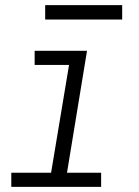

<svg xmlns="http://www.w3.org/2000/svg" viewBox="-20 -728 540 748"><path d="M24 0V-55H179L249 -475H115V-530H319L241 -55H374V0ZM156 -652V-708H456V-652Z"/></svg>

Font: Iosevka Curly Slab LtObl
Style: Regular
Weight: 300
Italic angle: -9°
Monospace: yes
Designer: Belleve Invis
Foundry: Belleve Invis
Version: Version 11.0.0; ttfautohint (v1.8.3)